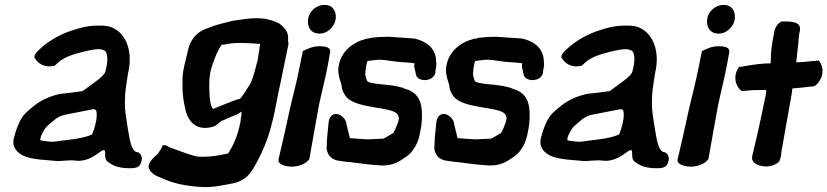

<svg xmlns="http://www.w3.org/2000/svg" viewBox="-20 -672 3396 788"><path d="M36 -101C33 -86 35 -72 44 -59C65 -29 103 -22 145 -17H146L214 -11C239 -11 267 -16 287 -13C294 -12 301 -12 307 -12H308C373 -17 404 -73 411 -51C413 -42 407 -16 424 -7C441 6 459 15 495 18H496C520 18 553 24 560 -9C565 -24 560 -40 547 -47H546L539 -48C517 -58 512 -103 505 -142C500 -177 490 -223 493 -265L494 -291C496 -311 502 -348 505 -368L509 -389C522 -463 498 -528 450 -554C431 -565 414 -567 385 -567C339 -567 306 -558 261 -542C223 -528 175 -502 142 -469C136 -464 123 -453 121 -439V-436L123 -434C135 -411 162 -397 189 -400L204 -402C209 -406 216 -413 218 -415C240 -434 267 -446 319 -459C350 -466 384 -475 403 -467L404 -466H405C423 -462 425 -424 413 -381V-380C408 -358 364 -332 319 -298C287 -293 254 -290 221 -286L220 -285C179 -276 139 -256 108 -228H107C100 -221 94 -216 87 -210V-209H86C61 -185 46 -141 36 -102ZM145 -97 147 -109C148 -114 153 -124 160 -136C170 -155 181 -160 200 -177C214 -190 229 -197 246 -201C286 -209 326 -217 364 -224C366 -224 371 -223 375 -218C382 -194 370 -149 358 -120C323 -105 278 -100 235 -95H234C216 -92 202 -90 193 -90C178 -92 152 -93 145 -97Z M592 21V22C602 39 615 48 637 56C689 81 742 92 816 96H817C846 96 869 93 896 88C928 81 953 82 984 60C1008 43 1020 19 1035 -8C1056 -48 1077 -93 1092 -151C1104 -194 1113 -240 1122 -289L1124 -298C1129 -318 1131 -335 1135 -350L1140 -375L1164 -491V-492C1164 -498 1162 -502 1162 -507C1167 -539 1147 -561 1125 -576V-577H1124C1058 -607 1012 -598 937 -587H936C913 -582 887 -574 856 -566V-565C843 -561 832 -556 821 -552C786 -538 761 -508 752 -468C746 -439 737 -410 732 -380C727 -350 730 -331 729 -307V-306C730 -277 735 -248 741 -222C752 -173 787 -131 857 -153C867 -156 882 -171 888 -175C909 -183 932 -195 947 -200C953 -202 961 -207 971 -214C972 -206 970 -192 968 -182L967 -173C958 -125 941 -79 916 -42C879 -34 842 -27 794 -29C769 -32 716 -53 677 -67C669 -71 665 -76 656 -76H648C642 -62 638 -55 627 -40C624 -37 580 -4 592 21ZM840 -351C843 -391 858 -423 870 -454C877 -468 882 -478 891 -489H901C940 -499 994 -496 1044 -492H1048C1047 -486 1045 -481 1045 -473L1036 -417C1036 -417 1034 -413 1033 -409C1027 -383 1017 -350 1009 -331C994 -306 980 -285 966 -267C946 -263 915 -249 897 -242C882 -237 868 -230 855 -225C845 -234 842 -255 840 -282C839 -302 838 -326 840 -351Z M1123 -18C1119 3 1151 11 1175 12C1203 12 1234 3 1250 -20V-22C1261 -87 1275 -160 1288 -235C1299 -289 1313 -341 1324 -397L1335 -458C1338 -477 1318 -483 1286 -482C1264 -482 1240 -471 1222 -462V-457C1218 -438 1213 -418 1210 -399C1198 -336 1181 -275 1169 -221C1151 -137 1136 -73 1124 -22ZM1245 -597C1239 -564 1254 -534 1292 -534C1323 -534 1350 -560 1357 -589L1358 -598C1360 -621 1350 -652 1311 -652C1279 -652 1250 -626 1245 -597Z M1328 -162C1324 -127 1321 -95 1321 -66L1320 -65C1323 -39 1337 -19 1366 -13H1367C1376 -12 1402 -7 1414 -7C1460 -1 1504 5 1544 7C1574 8 1599 2 1623 -13C1641 -25 1663 -36 1678 -61C1689 -75 1698 -98 1702 -118C1705 -133 1710 -154 1711 -176C1715 -237 1707 -283 1654 -304H1653C1647 -306 1641 -308 1636 -310V-311H1635C1613 -318 1593 -321 1567 -324C1544 -326 1504 -329 1489 -337C1484 -343 1481 -355 1479 -366C1480 -383 1483 -413 1489 -422C1497 -423 1510 -424 1522 -426C1527 -426 1535 -427 1539 -427C1569 -426 1594 -419 1628 -417C1643 -416 1665 -415 1682 -412L1681 -410C1681 -408 1680 -404 1680 -399V-398L1688 -363C1696 -336 1756 -335 1766 -371L1767 -372V-381L1771 -403C1771 -413 1770 -422 1769 -433C1762 -480 1725 -504 1680 -514H1679L1576 -521H1568C1548 -521 1528 -520 1504 -517H1502C1498 -514 1491 -514 1485 -513H1484C1470 -509 1456 -505 1442 -497C1379 -464 1373 -411 1372 -411C1364 -381 1371 -357 1377 -338L1382 -322C1382 -310 1386 -297 1395 -283C1423 -233 1535 -235 1591 -216C1605 -211 1617 -203 1617 -185L1614 -171C1614 -171 1613 -167 1611 -164V-163C1603 -143 1605 -146 1594 -126C1580 -117 1568 -111 1554 -103L1488 -100L1416 -105L1402 -162C1402 -180 1380 -207 1355 -204C1338 -202 1329 -185 1328 -162Z M1770 -162C1766 -127 1763 -95 1763 -66L1762 -65C1765 -39 1779 -19 1808 -13H1809C1818 -12 1844 -7 1856 -7C1902 -1 1946 5 1986 7C2016 8 2041 2 2065 -13C2083 -25 2105 -36 2120 -61C2131 -75 2140 -98 2144 -118C2147 -133 2152 -154 2153 -176C2157 -237 2149 -283 2096 -304H2095C2089 -306 2083 -308 2078 -310V-311H2077C2055 -318 2035 -321 2009 -324C1986 -326 1946 -329 1931 -337C1926 -343 1923 -355 1921 -366C1922 -383 1925 -413 1931 -422C1939 -423 1952 -424 1964 -426C1969 -426 1977 -427 1981 -427C2011 -426 2036 -419 2070 -417C2085 -416 2107 -415 2124 -412L2123 -410C2123 -408 2122 -404 2122 -399V-398L2130 -363C2138 -336 2198 -335 2208 -371L2209 -372V-381L2213 -403C2213 -413 2212 -422 2211 -433C2204 -480 2167 -504 2122 -514H2121L2018 -521H2010C1990 -521 1970 -520 1946 -517H1944C1940 -514 1933 -514 1927 -513H1926C1912 -509 1898 -505 1884 -497C1821 -464 1815 -411 1814 -411C1806 -381 1813 -357 1819 -338L1824 -322C1824 -310 1828 -297 1837 -283C1865 -233 1977 -235 2033 -216C2047 -211 2059 -203 2059 -185L2056 -171C2056 -171 2055 -167 2053 -164V-163C2045 -143 2047 -146 2036 -126C2022 -117 2010 -111 1996 -103L1930 -100L1858 -105L1844 -162C1844 -180 1822 -207 1797 -204C1780 -202 1771 -185 1770 -162Z M2199 -101C2196 -86 2198 -72 2207 -59C2228 -29 2266 -22 2308 -17H2309L2377 -11C2402 -11 2430 -16 2450 -13C2457 -12 2464 -12 2470 -12H2471C2536 -17 2567 -73 2574 -51C2576 -42 2570 -16 2587 -7C2604 6 2622 15 2658 18H2659C2683 18 2716 24 2723 -9C2728 -24 2723 -40 2710 -47H2709L2702 -48C2680 -58 2675 -103 2668 -142C2663 -177 2653 -223 2656 -265L2657 -291C2659 -311 2665 -348 2668 -368L2672 -389C2685 -463 2661 -528 2613 -554C2594 -565 2577 -567 2548 -567C2502 -567 2469 -558 2424 -542C2386 -528 2338 -502 2305 -469C2299 -464 2286 -453 2284 -439V-436L2286 -434C2298 -411 2325 -397 2352 -400L2367 -402C2372 -406 2379 -413 2381 -415C2403 -434 2430 -446 2482 -459C2513 -466 2547 -475 2566 -467L2567 -466H2568C2586 -462 2588 -424 2576 -381V-380C2571 -358 2527 -332 2482 -298C2450 -293 2417 -290 2384 -286L2383 -285C2342 -276 2302 -256 2271 -228H2270C2263 -221 2257 -216 2250 -210V-209H2249C2224 -185 2209 -141 2199 -102ZM2308 -97 2310 -109C2311 -114 2316 -124 2323 -136C2333 -155 2344 -160 2363 -177C2377 -190 2392 -197 2409 -201C2449 -209 2489 -217 2527 -224C2529 -224 2534 -223 2538 -218C2545 -194 2533 -149 2521 -120C2486 -105 2441 -100 2398 -95H2397C2379 -92 2365 -90 2356 -90C2341 -92 2315 -93 2308 -97Z M2761 -18C2757 3 2789 11 2813 12C2841 12 2872 3 2888 -20V-22C2899 -87 2913 -160 2926 -235C2937 -289 2951 -341 2962 -397L2973 -458C2976 -477 2956 -483 2924 -482C2902 -482 2878 -471 2860 -462V-457C2856 -438 2851 -418 2848 -399C2836 -336 2819 -275 2807 -221C2789 -137 2774 -73 2762 -22ZM2883 -597C2877 -564 2892 -534 2930 -534C2961 -534 2988 -560 2995 -589L2996 -598C2998 -621 2988 -652 2949 -652C2917 -652 2888 -626 2883 -597Z M3014 -398C2985 -361 3000 -316 3023 -299L3026 -298L3046 -300C3071 -303 3096 -302 3125 -303L3124 -288C3095 -146 3082 -94 3068 -34L3067 -31C3062 -8 3083 5 3105 9C3129 15 3160 9 3178 -9L3179 -11V-13C3187 -28 3186 -41 3187 -49C3199 -115 3209 -173 3230 -291L3232 -309C3257 -311 3286 -314 3311 -317C3314 -317 3321 -317 3328 -322C3365 -355 3360 -401 3342 -421L3340 -424C3336 -423 3320 -421 3312 -421H3311C3288 -418 3270 -417 3248 -416C3250 -435 3252 -455 3254 -474C3257 -491 3257 -514 3260 -532L3261 -537C3262 -543 3267 -555 3260 -567V-568C3252 -580 3230 -585 3191 -584H3188C3173 -577 3161 -560 3158 -543L3150 -498C3144 -466 3144 -440 3143 -412C3109 -412 3073 -407 3038 -401L3024 -398ZM3327 -323 3330 -326 3328 -325C3327 -324 3328 -324 3327 -323Z"/></svg>

Font: Vapor
Style: BdObl
Weight: 700
Foundry: Cannot Into Space Fonts
Version: Version 0.179